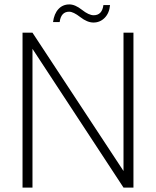

<svg xmlns="http://www.w3.org/2000/svg" viewBox="-20 -849 707 869"><path d="M539 -701H584V0H539L127 -628V0H82V-701H127L539 -75ZM220 -749Q225 -787 244.5 -808Q264 -829 294 -829Q320 -829 351 -804.5Q382 -780 404 -780Q442 -780 448 -826H478Q475 -790 454 -768.5Q433 -747 403 -747Q375 -747 343.5 -771.5Q312 -796 293 -796Q256 -796 250 -749Z"/></svg>

Font: Poppins ExtraLight
Style: Regular
Weight: 275
Designer: Ninad Kale (Devanagari), Jonny Pinhorn (Latin)
Foundry: Indian Type Foundry
Version: Version 3.200;PS 1.000;hotconv 16.6.54;makeotf.lib2.5.65590